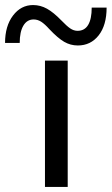

<svg xmlns="http://www.w3.org/2000/svg" viewBox="-110 -740 442 760"><path d="M158 -500V0H68V-500ZM198 -560Q169 -560 144 -574.5Q119 -589 85 -625Q67 -645 53 -654Q39 -663 23 -663Q-3 -663 -17.5 -638.5Q-32 -614 -32 -570H-90Q-90 -637 -58.5 -678.5Q-27 -720 21 -720Q50 -720 76 -705.5Q102 -691 133 -659Q154 -637 168 -627.5Q182 -618 197 -618Q225 -618 239 -641.5Q253 -665 253 -710H312Q312 -640 280.5 -600Q249 -560 198 -560Z"/></svg>

Font: Goli
Style: Regular
Weight: 400
Designer: jaikishan Patel
Foundry: MagicType
Version: Version 1.000